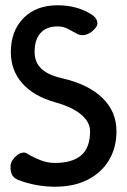

<svg xmlns="http://www.w3.org/2000/svg" viewBox="-20 -697 481 727"><path d="M421 -200Q421 -137 392 -89.5Q363 -42 311 -16Q259 10 188 10Q153 10 117 3.5Q81 -3 48 -16Q30 -24 24.5 -37.5Q19 -51 20 -67Q20 -79 27 -90Q34 -101 43.5 -108.5Q53 -116 63.5 -118.5Q74 -121 82 -116Q106 -101 133 -90.5Q160 -80 188 -80Q253 -80 287 -108.5Q321 -137 321 -200Q321 -235 287 -263.5Q253 -292 188 -310Q107 -333 64 -382Q21 -431 21 -499Q21 -580 69 -628.5Q117 -677 198 -677Q272 -677 327 -642Q344 -631 348 -616Q352 -601 338 -587L333 -582Q320 -569 302 -565Q284 -561 268 -571Q254 -579 236.5 -588Q219 -597 198 -597Q156 -597 133.5 -572Q111 -547 111 -500Q111 -461 137 -436.5Q163 -412 218 -400Q316 -377 368.5 -325.5Q421 -274 421 -200Z"/></svg>

Font: Winky Sans
Style: Regular
Weight: 400
Designer: Simon Atzbach
Foundry: typofactur
Version: Version 1.205